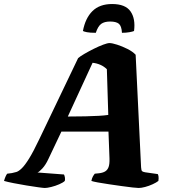

<svg xmlns="http://www.w3.org/2000/svg" viewBox="-66 -934 846 954"><path d="M157 0Q150 0 124.5 -3.5Q99 -7 65.5 -12.5Q32 -18 1.5 -24Q-29 -30 -46 -35Q-43 -46 -38.5 -56.5Q-34 -67 -30 -71L-7 -74Q4 -76 15.5 -79.5Q27 -83 42.5 -98Q58 -113 79 -147Q100 -181 129 -242L322 -645Q332 -654 353.5 -666.5Q375 -679 400 -691.5Q425 -704 446.5 -712Q468 -720 478 -720Q491 -720 516 -712Q541 -704 567 -691Q593 -678 608 -662L635 -103Q636 -87 640 -83.5Q644 -80 655 -78L718 -69Q720 -66 721.5 -58Q723 -50 721 -35Q711 -27 692.5 -18.5Q674 -10 655 -5Q636 0 623 0Q616 0 592.5 -2.5Q569 -5 538 -9.5Q507 -14 475.5 -18.5Q444 -23 420 -27.5Q396 -32 388 -35Q391 -49 395.5 -57Q400 -65 405 -71L425 -73Q444 -75 456 -82Q468 -89 473.5 -104Q479 -119 478 -147L473 -280H239L174 -143Q161 -115 144.5 -97Q128 -79 120 -77L252 -67Q255 -61 256.5 -52Q258 -43 256 -35Q248 -27 228.5 -18.5Q209 -10 188.5 -5Q168 0 157 0ZM271 -355Q321 -355 359 -356Q397 -357 425 -358.5Q453 -360 472 -363L465 -590Q451 -604 432.5 -612Q414 -620 394 -622ZM410 -771Q381 -771 366 -774Q351 -777 346 -780Q358 -844 393.5 -879Q429 -914 491 -914Q557 -914 582.5 -877.5Q608 -841 600 -780Q594 -777 577 -774Q560 -771 540 -771Q538 -805 524.5 -816Q511 -827 481 -827Q453 -827 437 -815.5Q421 -804 410 -771Z"/></svg>

Font: Texturina 12pt Black
Style: Italic
Weight: 900
Italic angle: -11°
Designer: Guillermo Torres Carreño
Foundry: Omnibus-Type
Version: Version 1.002